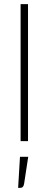

<svg xmlns="http://www.w3.org/2000/svg" viewBox="-20 -685 236 932"><path d="M116 -665V0H80V-665ZM117 76 97 207Q95 218 90.5 222.5Q86 227 76 227H68L77 76Z"/></svg>

Font: Blinker ExtraLight
Style: Regular
Weight: 200
Designer: Juergen Huber
Foundry: supertype
Version: Version 1.017;hotconv 1.0.117;makeotfexe 2.5.65602